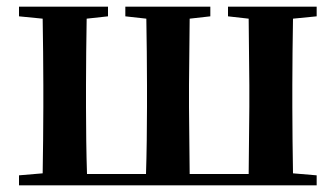

<svg xmlns="http://www.w3.org/2000/svg" viewBox="-20 -556 1007 576"><path d="M176 0H930V-30L859 -36C858 -94 857 -179 857 -235V-301C857 -357 858 -442 859 -500L930 -507V-536H664V-507L726 -500L728 -301V-235L726 -34H549L547 -235V-301L549 -500L611 -507V-536H356V-507L419 -500C420 -443 421 -357 421 -301V-235C421 -178 420 -91 418 -34H241C239 -91 238 -178 238 -235V-301C238 -356 239 -442 240 -500L304 -507V-536H37V-507L108 -500C109 -442 110 -357 110 -301V-235C110 -179 109 -94 108 -36L37 -30V0Z"/></svg>

Font: GenRyuMin2 TW B
Style: Regular
Weight: 700
Version: Version 2.100;PS 2.1;hotconv 16.6.51;makeotf.lib2.5.65220 DE